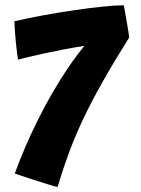

<svg xmlns="http://www.w3.org/2000/svg" viewBox="-20 -708 546 746"><path d="M203.5 19Q186 14.5 159.8 6.2Q133.5 -2 106.5 -10.8Q79.5 -19.5 60 -26Q40.5 -32.5 37.5 -34Q55 -82.5 77.5 -135Q100 -187.5 126.5 -240.8Q153 -294 182.5 -345.2Q212 -396.5 243.8 -443.5Q275.5 -490.5 308 -530Q267 -523.5 225.5 -515.5Q184 -507.5 147.5 -499.5Q111 -491.5 85.2 -485.2Q59.5 -479 50.5 -476Q48.5 -484.5 46 -504.5Q43.5 -524.5 41.2 -548Q39 -571.5 37.5 -592.8Q36 -614 36 -625.5Q88 -637.5 148.2 -648.5Q208.5 -659.5 268 -668.2Q327.5 -677 378 -682.2Q428.5 -687.5 461 -687.5Q462.5 -681.5 465.5 -663.8Q468.5 -646 472.2 -624.8Q476 -603.5 478.8 -585.8Q481.5 -568 482 -562.5Q420.5 -464.5 376.5 -386.2Q332.5 -308 301.2 -241.2Q270 -174.5 246.8 -111.5Q223.5 -48.5 203.5 19Z"/></svg>

Font: Grandstander Thin
Style: Bold
Weight: 700
Version: Version 1.200